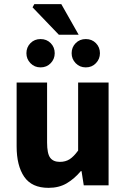

<svg xmlns="http://www.w3.org/2000/svg" viewBox="-20 -894 608 926"><path d="M214 12Q133.3 12 96.7 -41.5Q60.2 -95 60.2 -188V-496H207.1V-207Q207.1 -153.2 222 -133.3Q236.9 -113.3 268.5 -113.3Q296 -113.3 315.8 -126Q335.5 -138.6 356.8 -167.9V-496H503.7V0H384L373.3 -68.6H369.7Q338.8 -31.8 301.7 -9.9Q264.5 12 214 12ZM175.6 -569Q146.2 -569 126.8 -589.3Q107.4 -609.5 107.4 -637.3Q107.4 -666.1 126.8 -685.8Q146.2 -705.6 175.6 -705.6Q205.3 -705.6 224.6 -685.8Q243.9 -666.1 243.9 -637.3Q243.9 -609.5 224.6 -589.3Q205.3 -569 175.6 -569ZM393.8 -569Q364.3 -569 344.9 -589.3Q325.5 -609.5 325.5 -637.3Q325.5 -666.1 344.9 -685.8Q364.3 -705.6 393.8 -705.6Q423.4 -705.6 442.7 -685.8Q462 -666.1 462 -637.3Q462 -609.5 442.7 -589.3Q423.4 -569 393.8 -569ZM263.9 -726.4 137 -858.6 145.6 -874.2H275.6L359.4 -726.4Z"/></svg>

Font: Source Sans 3
Style: Regular
Weight: 200
Designer: Paul D. Hunt
Foundry: Adobe
Version: Version 3.046;hotconv 1.0.118;makeotfexe 2.5.65603